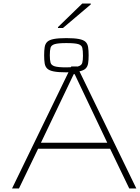

<svg xmlns="http://www.w3.org/2000/svg" viewBox="-20 -1063 789 1083"><path d="M48 0 382 -688H415L749 0H709L601 -224H195L87 0ZM211 -258H585L401 -645H396ZM354 -655Q309 -655 283.5 -660Q258 -665 246.5 -676Q235 -687 232 -705.5Q229 -724 229 -751Q229 -778 232 -797Q235 -816 246.5 -827Q258 -838 283.5 -843Q309 -848 354 -848Q399 -848 425 -843Q451 -838 462.5 -827Q474 -816 477 -797Q480 -778 480 -751Q480 -724 477 -705.5Q474 -687 462.5 -676Q451 -665 425 -660Q399 -655 354 -655ZM354 -683Q401 -683 420.5 -688.5Q440 -694 444 -708.5Q448 -723 448 -748Q448 -777 444.5 -792.5Q441 -808 422 -814Q403 -820 354 -820Q308 -820 288.5 -814Q269 -808 265 -793.5Q261 -779 261 -751Q261 -725 265 -710Q269 -695 288.5 -689Q308 -683 354 -683ZM307 -905V-910L444 -1043H492V-1038L335 -905Z"/></svg>

Font: Saira Expanded Thin
Style: Regular
Weight: 250
Width: 7
Designer: Hector Gatti with collaboration of the Omnibus-Type team
Foundry: Omnibus-Type
Version: Version 1.101